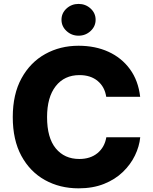

<svg xmlns="http://www.w3.org/2000/svg" viewBox="-20 -977 800 1006"><path d="M391.6 9.8Q293.5 9.8 215.3 -33.7Q137.2 -77.1 92 -160.4Q46.9 -243.7 46.9 -363.3Q46.9 -483.4 92.8 -566.9Q138.7 -650.4 216.8 -693.8Q294.9 -737.3 391.6 -737.3Q479 -737.3 548.1 -705.8Q617.2 -674.3 660.9 -614.5Q704.6 -554.7 714.4 -469.7H536.6Q528.8 -522 491.9 -552.7Q455.1 -583.5 396.5 -583.5Q317.4 -583.5 272 -525.6Q226.6 -467.8 226.6 -363.3Q226.6 -254.9 272.2 -199.5Q317.9 -144 395.5 -144Q453.6 -144 491 -174.8Q528.3 -205.6 537.1 -257.8H714.8Q710 -209.5 687 -162.1Q664.1 -114.7 623.5 -75.7Q583 -36.6 524.9 -13.4Q466.8 9.8 391.6 9.8ZM391.6 -790Q355 -790 328.6 -814.5Q302.2 -838.9 302.2 -873.5Q302.2 -908.2 328.6 -932.4Q355 -956.5 391.6 -956.5Q428.2 -956.5 454.6 -932.4Q481 -908.2 481 -873.5Q481 -838.9 454.6 -814.5Q428.2 -790 391.6 -790Z"/></svg>

Font: Inter Extra Bold
Style: Regular
Weight: 800
Designer: Rasmus Andersson
Foundry: rsms
Version: Version 4.000;git-3c8e0fc